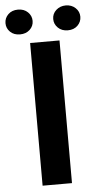

<svg xmlns="http://www.w3.org/2000/svg" viewBox="-100 -917 492 953"><g transform="rotate(-5 145.5 -440.5)"><path d="M219.2 0H72.8V-710.9H219.2ZM94.7 -819.3Q94.7 -793.5 75.7 -775.6Q56.6 -757.8 26.9 -757.8Q-3.4 -757.8 -22 -775.9Q-40.5 -793.9 -40.5 -819.3Q-40.5 -844.7 -22 -863Q-3.4 -881.3 26.9 -881.3Q57.1 -881.3 75.9 -863Q94.7 -844.7 94.7 -819.3ZM197.3 -819.3Q197.3 -845.7 217 -863.5Q236.8 -881.3 265.1 -881.3Q293.9 -881.3 313.2 -863.3Q332.5 -845.2 332.5 -819.3Q332.5 -793.9 314 -775.6Q295.4 -757.3 265.1 -757.3Q234.9 -757.3 216.1 -775.6Q197.3 -793.9 197.3 -819.3Z"/></g></svg>

Font: SteelSelectRoboto
Style: Roboto-Bold
Weight: 700
Designer: Google
Version: Version 2.137; 2017